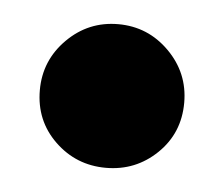

<svg xmlns="http://www.w3.org/2000/svg" viewBox="-30 -207 299 257"><g transform="rotate(5 120.0 -78.5)"><path d="M120 18Q80 18 51.5 -9.5Q23 -37 23 -78Q23 -118 51.5 -146.5Q80 -175 120 -175Q160 -175 188.5 -146.5Q217 -118 217 -78Q217 -37 188.5 -9.5Q160 18 120 18Z"/></g></svg>

Font: Trujillo ExtraBold
Style: Regular
Weight: 800
Designer: Fira Sans original fonts by bBox Type GmbH, Carrois Corporate GbR, & Edenspiekermann AG / Changes by Cristiano Sobral
Foundry: Fira Sans original fonts by bBox Type GmbH, Carrois Corporate GbR, & Edenspiekermann AG / Changes by Cristiano Sobral
Version: Version 4.301;July 28, 2020;FontCreator 13.0.0.2655 64-bit